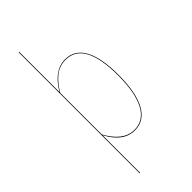

<svg xmlns="http://www.w3.org/2000/svg" viewBox="-287 -786 1033 1033"><g transform="rotate(-45 230.0 -269.5)"><path d="M251.5 -527.3Q322.8 -527.3 359.4 -461.4Q396 -395.5 396 -264.2Q396 -130.9 357.9 -60.8Q319.8 9.3 247.1 9.3Q160.6 9.3 105.5 -95.7V190.4H101.6V-730.5H105.5V-423.3Q166 -527.3 251.5 -527.3ZM247.1 5.4Q318.4 5.4 355.2 -63.5Q392.1 -132.3 392.1 -264.2Q392.1 -523.4 251.5 -523.4Q205.6 -523.4 170.7 -496.3Q135.7 -469.2 105.5 -418V-101.6Q163.6 5.4 247.1 5.4Z"/></g></svg>

Font: Fira Sans Compressed Four
Style: Regular
Weight: 100
Width: 1
Designer: Carrois Corporate & Edenspiekermann AG
Foundry: Carrois Corporate GbR & Edenspiekermann AG
Version: Version 4.203;PS 004.203;hotconv 1.0.88;makeotf.lib2.5.64775